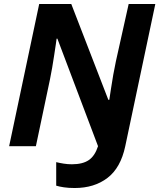

<svg xmlns="http://www.w3.org/2000/svg" viewBox="-20 -734 800 964"><path d="M355 210Q324.2 210 301 206.5Q277.8 203.1 262.2 198.2V80.1Q280.3 84.5 300 87.6Q319.8 90.8 340.8 90.8Q395 90.8 425.8 69.8Q456.5 48.8 472.2 0L268.1 -540H264.2Q263.7 -534.2 260.3 -511.7Q256.8 -489.3 252.2 -457.8Q247.6 -426.3 241.9 -393.8Q236.3 -361.3 231 -335.9L160.2 0H25.9L176.8 -713.9H337.9L523.9 -232.9H528.8Q532.2 -253.9 537.1 -287.6Q542 -321.3 548.6 -358.4Q555.2 -395.5 562 -426.8L626 -713.9H759.8L608.9 0Q585.9 108.9 519.5 159.4Q453.1 210 355 210Z"/></svg>

Font: Open Sans
Style: Bold Italic
Weight: 700
Italic angle: -12°
Designer: Monotype Design Team
Foundry: Monotype Imaging Inc.
Version: Version 3.003; ttfautohint (v1.8.4)